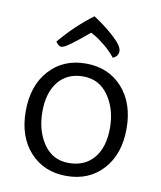

<svg xmlns="http://www.w3.org/2000/svg" viewBox="-79 -743 683 816"><g transform="rotate(10 262.5 -334.5)"><path d="M263 -679Q310 -649 351.5 -611.5Q393 -574 393 -551.5Q393 -529 370 -519Q351 -543 324 -565.5Q297 -588 279 -598L261 -608Q255 -603 242.5 -592.5Q230 -582 222.5 -576Q215 -570 204 -561.5Q193 -553 185.5 -547.5Q178 -542 170 -537Q155 -527 145 -527Q135 -527 122 -545Q186 -622 263 -679ZM480 -232Q480 -122 420 -56Q360 10 262.5 10Q165 10 105 -56Q45 -122 45 -232Q45 -342 105 -408.5Q165 -475 262.5 -475Q360 -475 420 -408.5Q480 -342 480 -232ZM262.5 -46Q332 -46 371 -93Q410 -140 410 -222Q410 -304 370 -361.5Q330 -419 261 -419Q192 -419 153.5 -371.5Q115 -324 115 -242Q115 -160 154 -103Q193 -46 262.5 -46Z"/></g></svg>

Font: Overlock
Style: Regular
Weight: 400
Designer: Dario Muhafara
Foundry: Dario Manuel Muhafara
Version: Version 1.002